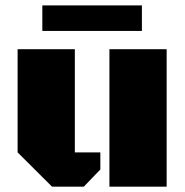

<svg xmlns="http://www.w3.org/2000/svg" viewBox="-20 -704 699 724"><path d="M176.3 0 46.4 -129.4V-518.6H262.2V-129.4H358.4V-64.9L295.9 0ZM392.6 0V-518.6H608.4V0ZM139.6 -587.4V-683.6H515.1V-587.4Z"/></svg>

Font: Black Ops One
Style: Regular
Weight: 400
Designer: James Grieshaber, Eben Sorkin
Foundry: Sorkin Type Co.
Version: Version 1.004; ttfautohint (v1.8.4.7-5d5b)